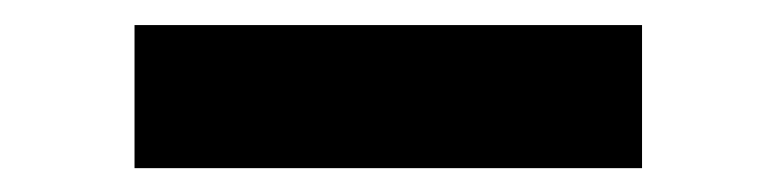

<svg xmlns="http://www.w3.org/2000/svg" viewBox="-20 -406 635 157"><path d="M90 -268.5V-385.5H505V-268.5Z"/></svg>

Font: Koeln Type Sans
Style: Bold
Weight: 700
Designer: Eben Sorkin
Foundry: Eben Sorkin
Version: Version 2.001